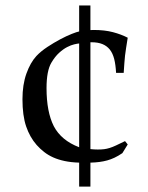

<svg xmlns="http://www.w3.org/2000/svg" viewBox="-20 -584 540 701"><path d="M269 97.2V9.8Q239.3 8.8 216.1 3.9Q192.9 -1 174.3 -9.3Q155.8 -17.6 141.1 -29.1Q126.5 -40.5 113.8 -54.7Q88.9 -83 75.4 -122.6Q62 -162.1 62 -221.7Q62 -274.9 76.4 -315.2Q90.8 -355.5 112.8 -379.4Q129.4 -397 153.1 -412.6Q176.8 -428.2 199.7 -440.4Q222.7 -452.6 241.9 -460.2Q261.2 -467.8 269 -469.2V-564H310.1V-474.1Q313 -474.1 315.9 -474.4Q318.8 -474.6 321.8 -474.6Q361.8 -474.6 392.3 -466.6Q422.9 -458.5 446.3 -446.3Q442.9 -425.3 440.4 -408.9Q438 -392.6 436.5 -380.9Q435.5 -369.6 434.1 -354Q432.6 -338.4 431.6 -317.9H403.8Q402.3 -347.2 397 -368.4Q391.6 -389.6 380.9 -403.1Q370.1 -416.5 353.8 -423.1Q337.4 -429.7 314.5 -429.7H310.1V-39.6Q324.7 -38.1 336.9 -38.1Q350.1 -38.1 359.9 -39.3Q369.6 -40.5 380.1 -43.7Q390.6 -46.9 403.6 -53Q416.5 -59.1 436.5 -68.8L446.3 -56.6L426.8 -24.9Q411.6 -14.6 398.2 -8.3Q384.8 -2 371.3 1.7Q357.9 5.4 343.3 7.3Q328.6 9.3 310.1 9.8V97.2ZM269 -425.3Q262.7 -424.8 251 -422.1Q239.3 -419.4 225.1 -412.1Q210.9 -404.8 195.8 -391.1Q180.7 -377.4 167.5 -355Q149.9 -325.2 149.9 -262.2Q149.9 -175.8 176.3 -123.5Q203.6 -71.3 269 -46.4Z"/></svg>

Font: XB Kayhan
Style: Regular
Weight: 400
Designer: Behnam
Foundry: Irmug
Version: Version 7.300 2009